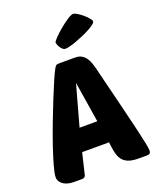

<svg xmlns="http://www.w3.org/2000/svg" viewBox="-172 -1066 963 1169"><g transform="rotate(-20 309.5 -482.0)"><path d="M366 -710Q391 -710 407.5 -700.5Q424 -691 435 -675.5Q446 -660 453 -640Q460 -620 465 -599Q505 -437 531 -332Q557 -227 572 -162.5Q587 -98 593 -67Q599 -36 599 -24Q599 -10 592.5 -5Q586 0 572 0H521Q478 0 452.5 -10.5Q427 -21 413.5 -41Q400 -61 394 -89.5Q388 -118 384 -154H210L177 -16Q172 0 154 0H101Q85 0 68 -3.5Q51 -7 37.5 -15Q24 -23 15 -35.5Q6 -48 6 -66Q6 -88 20 -138Q34 -188 55.5 -251.5Q77 -315 103.5 -384.5Q130 -454 155 -516Q180 -578 200.5 -625Q221 -672 232 -691Q240 -705 246.5 -707.5Q253 -710 271 -710ZM246 -299H361L319 -563ZM332 -780Q321 -780 312.5 -787.5Q304 -795 298 -805Q292 -815 289 -823.5Q286 -832 286 -835Q286 -842 306 -863Q326 -884 353 -906.5Q380 -929 406.5 -946.5Q433 -964 446 -964Q455 -964 472 -953.5Q489 -943 505 -929.5Q521 -916 533 -901.5Q545 -887 545 -880Q545 -872 531.5 -861.5Q518 -851 497.5 -840Q477 -829 452 -818Q427 -807 403.5 -798.5Q380 -790 360.5 -785Q341 -780 332 -780Z"/></g></svg>

Font: PoetsenOne
Style: Regular
Weight: 400
Designer: Rodrigo Fuenzalida, Pablo Impallari
Foundry: Pablo Impallari, Rodrigo Fuenzalida
Version: Version 1.000; ttfautohint (v0.8) -G 200 -r 50